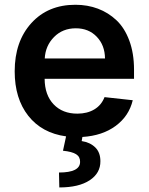

<svg xmlns="http://www.w3.org/2000/svg" viewBox="-20 -573 632 817"><path d="M330.6 9.8 327.6 27.3Q363.3 32.7 385.3 54.2Q407.2 75.7 407.2 112.8Q407.7 163.6 361.6 194.1Q315.4 224.6 232.4 224.6L231 161.1Q320.3 161.1 320.8 116.2Q321.3 94.2 304 83.3Q286.6 72.3 248 68.4L261.2 7.3Q158.2 -6.8 100.3 -80.3Q42.5 -153.8 42.5 -269.5Q42.5 -396.5 113.3 -474.6Q184.1 -552.7 300.8 -552.7Q352.5 -552.7 396.7 -536.1Q440.9 -519.5 475.6 -486.8Q510.3 -454.1 530.3 -400.1Q550.3 -346.2 550.3 -276.9V-237.8H169.9Q170.4 -168.5 208.3 -128.9Q246.1 -89.4 309.1 -89.4Q351.1 -89.4 381.3 -107.4Q411.6 -125.5 424.8 -159.7L544.9 -146.5Q528.8 -79.1 472.4 -37.4Q416 4.4 330.6 9.8ZM170.4 -324.2H426.8Q426.3 -380.4 391.8 -416.5Q357.4 -452.6 302.7 -452.6Q246.6 -452.6 210 -415.5Q173.3 -378.4 170.4 -324.2Z"/></svg>

Font: Interop SemBd
Style: Regular
Weight: 600
Designer: Rasmus Andersson, Google, Jang Haemin
Foundry: jhaemin
Version: Version 1.007